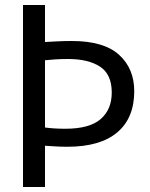

<svg xmlns="http://www.w3.org/2000/svg" viewBox="-20 -748 598 768"><path d="M72 -728H160V-580Q181 -581 208 -582.5Q235 -584 268 -584Q395 -584 456 -529Q517 -474 517 -383Q517 -276 449 -218.5Q381 -161 250 -161Q222 -161 200 -162.5Q178 -164 160 -165V0H72ZM241 -233Q338 -233 382.5 -271.5Q427 -310 427 -378Q427 -451 380 -481.5Q333 -512 252 -512Q225 -512 201.5 -510.5Q178 -509 160 -507V-238Q197 -233 241 -233Z"/></svg>

Font: Murecho
Style: Regular
Weight: 400
Designer: Neil Summerour
Foundry: Positype
Version: Version 1.010; ttfautohint (v1.8.3)